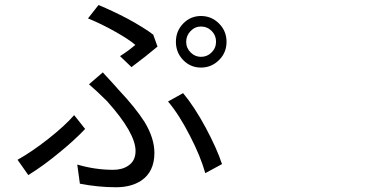

<svg xmlns="http://www.w3.org/2000/svg" viewBox="-20 -749 1540 785"><path d="M454.1 16.6Q381.8 16.6 306.6 2L295.9 -76.2Q369.1 -54.7 442.4 -54.7Q479.5 -54.7 503.9 -71.3Q534.2 -90.8 534.2 -131.8Q534.2 -205.1 418 -335Q377 -376 343.8 -404.3L400.4 -453.1Q403.3 -450.2 408.2 -444.3Q448.2 -401.4 465.8 -380.9Q533.2 -309.6 571.3 -250Q611.3 -183.6 611.3 -124Q611.3 -46.9 557.6 -10.7Q516.6 16.6 454.1 16.6ZM95.7 -33.2 51.8 -95.7Q109.4 -127.9 176.8 -180.7Q246.1 -235.4 283.2 -278.3L328.1 -221.7Q280.3 -171.9 224.6 -127Q159.2 -72.3 95.7 -33.2ZM819.3 -41Q799.8 -110.4 756.8 -193.4Q711.9 -281.2 667 -334L728.5 -368.2Q774.4 -313.5 821.3 -226.6Q867.2 -140.6 887.7 -78.1ZM801.8 -472.7Q758.8 -472.7 729 -503.4Q699.2 -534.2 699.2 -578.1Q699.2 -622.1 729 -652.8Q758.8 -683.6 801.8 -683.6Q844.7 -683.6 875.5 -652.8Q906.2 -622.1 906.2 -578.1Q906.2 -534.2 876 -503.9Q844.7 -472.7 801.8 -472.7ZM517.6 -474.6 470.7 -519.5Q504.9 -541 533.2 -565.4Q504.9 -589.8 448.2 -621.1Q394.5 -651.4 339.8 -673.8L382.8 -728.5Q441.4 -704.1 501 -672.9Q569.3 -635.7 606.4 -607.4L624 -558.6Q579.1 -520.5 517.6 -474.6ZM801.8 -516.6Q827.1 -516.6 845.2 -534.7Q863.3 -552.7 863.3 -578.6Q863.3 -604.5 845.7 -622.1Q827.1 -640.6 801.8 -640.6Q777.3 -640.6 759.3 -622.1Q741.2 -603.5 741.2 -578.1Q741.2 -552.7 759.3 -534.7Q777.3 -516.6 801.8 -516.6Z"/></svg>

Font: Bpmf GenSeki Gothic R
Style: R
Weight: 400
Foundry: But Ko
Version: Version 1.320